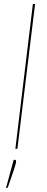

<svg xmlns="http://www.w3.org/2000/svg" viewBox="-20 -740 235 955"><path d="M10 0ZM56.5 0 143.5 -720H154.5L66.5 0ZM53.5 55Q60 55 60 62.5Q60 68 57.5 77Q55 86 50.2 100.8Q45.5 115.5 38 136.8Q30.5 158 20.5 188Q19.5 191 18 193Q16.5 195 13 195H10L48 55Z"/></svg>

Font: Lato Hairline
Style: Italic
Weight: 100
Italic angle: -7°
Designer: Lukasz Dziedzic
Foundry: tyPoland Lukasz Dziedzic
Version: Version 2.007; 2014-02-27